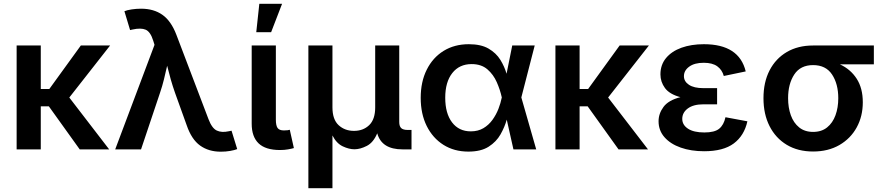

<svg xmlns="http://www.w3.org/2000/svg" viewBox="-20 -785 4631 1009"><path d="M194.3 -545.9V-317.4H239.3L404.8 -545.9H558.6L344.2 -272.5L553.7 0H398.9L236.8 -226.1H194.3V0H67.4V-545.9Z M585.4 0 792 -549.3 785.2 -571.3Q770.5 -618.2 745.6 -628.9Q720.7 -639.6 676.8 -629.9L663.6 -627L633.8 -726.1Q647.5 -731.9 671.9 -735.6Q696.3 -739.3 721.2 -739.3Q788.1 -739.3 833.7 -707Q879.4 -674.8 907.2 -601.6L1075.7 -158.7Q1093.8 -110.8 1119.4 -98.9Q1145 -86.9 1182.1 -95.2L1196.8 -98.1L1226.6 -1.5Q1213.4 3.9 1189.9 8.1Q1166.5 12.2 1140.1 12.2Q1076.7 12.2 1031.7 -20Q986.8 -52.2 961.4 -126L899.9 -296.9Q887.2 -333 877.2 -368.2Q867.2 -403.3 858.4 -439.5Q850.1 -403.3 841.6 -367.9Q833 -332.5 820.8 -296.9L721.2 0Z M1451.7 3.4Q1375.5 3.4 1339.1 -31.5Q1302.7 -66.4 1302.7 -134.8V-545.9H1429.7V-155.8Q1429.7 -125.5 1438.7 -112.5Q1447.8 -99.6 1471.7 -99.6Q1484.4 -99.6 1491 -100.6Q1497.6 -101.6 1502.9 -103L1524.4 -6.8Q1512.7 -3.4 1493.7 0Q1474.6 3.4 1451.7 3.4ZM1326.7 -615.7 1342.8 -765.1H1462.4L1404.8 -615.7Z M1600.6 204.1V-545.9H1727.1V-220.7Q1727.1 -157.2 1759.5 -127.2Q1792 -97.2 1840.3 -97.2Q1888.7 -97.2 1920.2 -127.4Q1951.7 -157.7 1951.7 -220.7V-545.9H2078.1V-144Q2078.1 -121.6 2088.4 -111.8Q2098.6 -102.1 2123 -102.1H2142.6V0H2095.2Q1985.8 0 1962.4 -84.5Q1942.4 -36.1 1907.7 -18.3Q1873 -0.5 1842.8 -0.5Q1814 -0.5 1781 -16.1Q1748 -31.7 1727.1 -73.2V204.1Z M2441.4 11.7Q2366.7 11.7 2310.3 -23.9Q2253.9 -59.6 2222.4 -123Q2190.9 -186.5 2190.9 -271Q2190.9 -355.5 2222.7 -418.9Q2254.4 -482.4 2311.3 -517.6Q2368.2 -552.7 2443.8 -552.7Q2507.8 -552.7 2547.6 -529.5Q2587.4 -506.3 2609.4 -470.7Q2631.3 -435.1 2642.1 -397.5L2671.9 -545.9H2790L2719.7 -272.9L2797.9 0H2678.2L2643.1 -156.2Q2632.3 -117.7 2610.4 -78.9Q2588.4 -40 2548.1 -14.2Q2507.8 11.7 2441.4 11.7ZM2617.2 -272.9 2616.7 -274.4Q2608.4 -312.5 2590.8 -352.8Q2573.2 -393.1 2541.3 -420.7Q2509.3 -448.2 2458.5 -448.2Q2394 -448.2 2356.9 -401.1Q2319.8 -354 2319.8 -271.5Q2319.8 -189 2355.7 -141.8Q2391.6 -94.7 2454.1 -94.7Q2492.2 -94.7 2520.3 -111.3Q2548.3 -127.9 2567.9 -155Q2587.4 -182.1 2599.4 -212.9Q2611.3 -243.7 2616.7 -271.5Z M3025.9 -545.9V-317.4H3070.8L3236.3 -545.9H3390.1L3175.8 -272.5L3385.3 0H3230.5L3068.4 -226.1H3025.9V0H2898.9V-545.9Z M3680.2 9.8Q3611.3 9.8 3557.4 -9.3Q3503.4 -28.3 3472.2 -63.7Q3440.9 -99.1 3440.9 -147.9Q3440.9 -188 3466.8 -223.1Q3492.7 -258.3 3555.7 -274.4Q3498 -290 3474.4 -322.5Q3450.7 -355 3450.7 -394Q3450.7 -444.3 3480.2 -480Q3509.8 -515.6 3561.3 -534.2Q3612.8 -552.7 3679.2 -552.7Q3864.3 -552.7 3898.9 -409.7L3783.7 -385.7Q3774.9 -418 3749.5 -436.5Q3724.1 -455.1 3678.2 -455.1Q3629.9 -455.1 3602.1 -434.8Q3574.2 -414.6 3574.2 -384.8Q3574.2 -356.9 3600.6 -339.4Q3627 -321.8 3676.3 -321.8H3748.5V-236.8H3676.3Q3624 -236.8 3594.7 -215.1Q3565.4 -193.4 3565.4 -160.2Q3565.4 -128.4 3595.7 -108.6Q3626 -88.9 3681.6 -88.9Q3735.4 -88.9 3759.5 -108.6Q3783.7 -128.4 3792.5 -168.9L3907.7 -147.5Q3891.1 -72.3 3836.2 -31.2Q3781.2 9.8 3680.2 9.8Z M4252.9 11.2Q4173.3 11.2 4114.7 -23.9Q4056.2 -59.1 4024.2 -122.1Q3992.2 -185.1 3992.2 -269Q3992.2 -353 4024.2 -415Q4056.2 -477.1 4114.7 -511.5Q4173.3 -545.9 4252.9 -545.9H4572.3V-446.8H4394Q4450.2 -420.9 4482.2 -371.1Q4514.2 -321.3 4514.2 -247.6Q4514.2 -173.8 4482.2 -115.5Q4450.2 -57.1 4391.4 -22.9Q4332.5 11.2 4252.9 11.2ZM4252.9 -442.9Q4186.5 -442.9 4154.1 -393.6Q4121.6 -344.2 4121.6 -269Q4121.6 -219.2 4136 -179.2Q4150.4 -139.2 4179.7 -115.5Q4209 -91.8 4252.9 -91.8Q4297.4 -91.8 4326.7 -115.5Q4356 -139.2 4370.6 -179.2Q4385.3 -219.2 4385.3 -269Q4385.3 -344.2 4352.5 -393.6Q4319.8 -442.9 4252.9 -442.9Z"/></svg>

Font: Inter-SemiBold
Style: Regular
Weight: 600
Designer: Rasmus Andersson
Foundry: rsms
Version: Version 4.000;git-a52131595